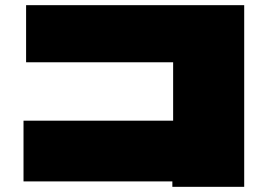

<svg xmlns="http://www.w3.org/2000/svg" viewBox="-20 -746 1040 743"><path d="M81 -505V-726H925V-23H647V-44H71V-279H650V-505Z"/></svg>

Font: Mantou Sans
Style: Regular
Weight: 400
Designer: Mant0u / artakana
Foundry: Mant0u / artakana
Version: Version 1.001;October 22, 2023;FontCreator 14.0.0.2901 64-bi